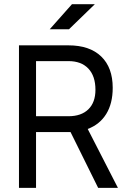

<svg xmlns="http://www.w3.org/2000/svg" viewBox="-20 -914 626 934"><path d="M72.3 0V-693.4H313Q416 -693.4 472.2 -639.4Q528.3 -585.4 528.3 -486.8Q528.3 -410.6 496.8 -359.6Q465.3 -308.6 406.7 -286.6L553.7 0H457.5L323.2 -271.5Q318.4 -271.5 313 -271.5H155.3V0ZM155.3 -348.6H313Q375.5 -348.6 409.9 -382.3Q444.3 -416 444.3 -477.1Q444.3 -543.9 409.9 -580.3Q375.5 -616.7 313 -616.7H155.3ZM221.7 -771.5 330.1 -893.6H441.4L315.4 -771.5Z"/></svg>

Font: Cascadia Mono NF SemiLight
Style: Regular
Weight: 350
Monospace: yes
Designer: Aaron Bell
Foundry: Saja Typeworks
Version: Version 2404.023; ttfautohint (v1.8.4)